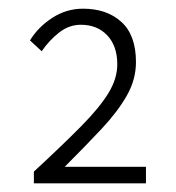

<svg xmlns="http://www.w3.org/2000/svg" viewBox="-20 -830 406 442"><path d="M58 -408V-435Q124 -496 166.5 -539Q209 -582 229.5 -615.5Q250 -649 250 -682Q250 -724 227 -748.5Q204 -773 166 -773Q139 -773 116 -755Q93 -737 76 -712L49 -737Q68 -768 100.5 -789Q133 -810 171 -810Q226 -810 259.5 -779.5Q293 -749 293 -687Q293 -647 272 -610Q251 -573 214 -533.5Q177 -494 129 -446H316V-408Z"/></svg>

Font: Assistant ExtraLight Light
Style: Regular
Weight: 300
Version: Version 3.000